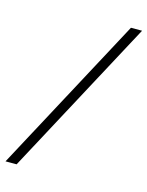

<svg xmlns="http://www.w3.org/2000/svg" viewBox="-214 -798 675 880"><g transform="rotate(15 124.0 -358.0)"><path d="M-100.6 12.2 296.4 -728H349.1L-47.9 12.2Z"/></g></svg>

Font: Arian AMU Serif
Style: Italic
Weight: 400
Italic angle: -15°
Designer: Ruben Hakobyan (Tarumian)
Foundry: Ruben Hakobyan (Tarumian)
Version: Version 1.002